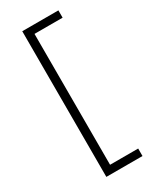

<svg xmlns="http://www.w3.org/2000/svg" viewBox="-205 -759 740 911"><g transform="rotate(-30 165.5 -303.0)"><path d="M90 96V-702H288V-662H134V55H288V96Z"/></g></svg>

Font: Outfit Extra Light
Style: Regular
Weight: 200
Designer: Rodrigo Fuenzalida
Foundry: fragTYPE
Version: Version 1.000